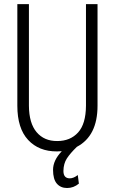

<svg xmlns="http://www.w3.org/2000/svg" viewBox="-20 -731 561 940"><path d="M64.9 -213.4V-710.9H121.6V-213.4Q122.1 -127.9 159.2 -84Q196.3 -40 260.3 -40.5Q324.2 -40.5 362.3 -82.5Q400.4 -124.5 400.9 -213.4V-710.9H457.5V-213.4Q457.5 -65.4 356.4 -12.2Q324.2 19 307.6 44.4Q291 69.8 290.5 106Q290.5 142.1 321.8 142.1Q340.3 142.1 360.8 126L366.2 168Q340.3 189.5 308.6 189.5Q276.9 189.5 258.3 168Q239.7 146.5 239.7 100.6Q239.7 54.2 281.7 10.3L281.2 9.3L258.8 10.3Q170.4 10.7 117.7 -45.9Q64.9 -102.5 64.9 -213.4Z"/></svg>

Font: RobotoCondensed-Light
Style: Light
Weight: 300
Designer: Google
Version: Version 1.200311; 2013